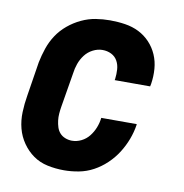

<svg xmlns="http://www.w3.org/2000/svg" viewBox="-66 -591 632 661"><g transform="rotate(10 250.0 -260.0)"><path d="M200 8Q170 8 142 2Q114 -4 92 -19.5Q70 -35 54 -58Q38 -81 31 -108Q24 -135 25 -164.5Q26 -194 31 -223L50 -343Q55 -368 63.5 -393Q72 -418 86.5 -440Q101 -462 122 -479.5Q143 -497 167.5 -508.5Q192 -520 217 -524Q242 -528 267 -528Q294 -528 320 -524Q346 -520 368 -509Q390 -498 407 -480Q424 -462 434 -439Q444 -416 446 -390Q448 -364 444 -338L442 -328H318L319 -333Q321 -349 320 -365.5Q319 -382 311.5 -395.5Q304 -409 290 -416Q276 -423 259 -423Q242 -423 225.5 -414.5Q209 -406 198 -391.5Q187 -377 181 -360Q175 -343 173 -326L153 -206Q151 -194 150 -181.5Q149 -169 150.5 -157Q152 -145 155.5 -134Q159 -123 166.5 -114.5Q174 -106 185.5 -101.5Q197 -97 209 -97Q226 -97 242 -105Q258 -113 269 -127Q280 -141 286.5 -157.5Q293 -174 295 -191V-192H419V-189Q415 -163 405.5 -138Q396 -113 381.5 -90Q367 -67 346.5 -47.5Q326 -28 302 -15Q278 -2 251.5 3Q225 8 200 8Z"/></g></svg>

Font: Iosevka Term Curly XBd Obl
Style: Regular
Weight: 800
Italic angle: -9°
Designer: Belleve Invis
Foundry: Belleve Invis
Version: Version 32.3.0